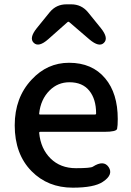

<svg xmlns="http://www.w3.org/2000/svg" viewBox="-20 -854 605 887"><path d="M316 13Q201 13 126 -63Q48 -142 48 -275Q48 -403 126 -486Q198 -564 299 -564Q406 -564 466 -492Q524 -423 524 -304Q524 -273 521 -259Q518 -245 462 -245H166Q161 -245 161 -240Q168 -167 213.5 -122Q259 -77 331 -77Q399 -77 409 -84Q459 -116 482 -82Q505 -47 455 -14Q415 13 316 13ZM161 -330Q160 -325 165 -325H419Q424 -325 424 -330Q424 -396 392.5 -435Q361 -474 301 -474Q247 -474 209 -436Q168 -395 161 -330ZM203 -673Q159 -634 136 -656Q113 -678 150 -724L210 -798Q240 -834 287 -834H309Q356 -834 386 -798L446 -724Q483 -678 460 -656Q438 -634 393 -672L301 -751Q296 -756 291 -751Z"/></svg>

Font: Resource Han Rounded CN Medium
Style: Regular
Weight: 500
Designer: Cyano Hao (round all glyphs); Ryoko NISHIZUKA 西塚涼子 (kana, bopomofo & ideographs); Paul D. Hunt (Latin, Greek & Cyrillic)
Foundry: Cyano Hao
Version: 0.990